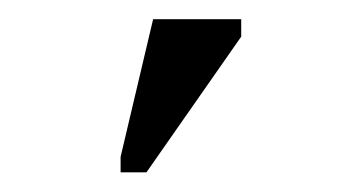

<svg xmlns="http://www.w3.org/2000/svg" viewBox="-20 -725 373 199"><path d="M105 -546.4V-562.5L138.7 -705.1H230V-687L131.8 -546.4Z"/></svg>

Font: Times New Roman
Style: Regular
Weight: 400
Designer: Steve Matteson
Foundry: Ascender Corporation
Version: Version 2.00.3